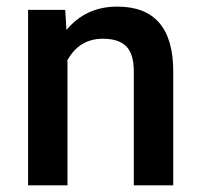

<svg xmlns="http://www.w3.org/2000/svg" viewBox="-20 -558 599 578"><path d="M183.1 -377V0H64.5V-528.3H176.3L180.2 -467.8Q238.3 -538.1 333 -538.1Q501 -538.1 501.5 -344.2V0H382.8V-342.8Q382.8 -396 359.9 -418.7Q336.9 -441.4 289.6 -441.4Q219.2 -441.4 183.1 -377Z"/></svg>

Font: Mardoto Medium
Style: Regular
Weight: 500
Designer: Christian Robertson, Vahan Hovhannisyan
Foundry: Google
Version: Version 1.000